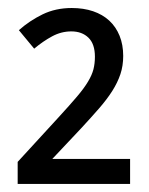

<svg xmlns="http://www.w3.org/2000/svg" viewBox="-20 -743 371 477"><path d="M303.2 -286.1H23.9V-340.8L126 -452.1Q153.8 -482.4 171.4 -503.2Q189 -523.9 198.7 -540.3Q208.5 -556.6 212.2 -571Q215.8 -585.4 215.8 -602.1Q215.8 -633.8 199.7 -649.4Q183.6 -665 157.2 -665Q132.3 -665 109.6 -652.8Q86.9 -640.6 64.9 -622.1L26.9 -668Q53.2 -691.4 85.7 -707.3Q118.2 -723.1 158.2 -723.1Q187.5 -723.1 211.2 -715.1Q234.9 -707 251.5 -691.7Q268.1 -676.3 277.1 -654.1Q286.1 -631.8 286.1 -604Q286.1 -579.6 279.1 -558.6Q272 -537.6 258.8 -516.8Q245.6 -496.1 226.3 -473.9Q207 -451.7 182.1 -424.8L109.9 -348.1H303.2Z"/></svg>

Font: Genotype
Style: Regular
Weight: 400
Foundry: Ascender Corporation
Version: Version 1.00